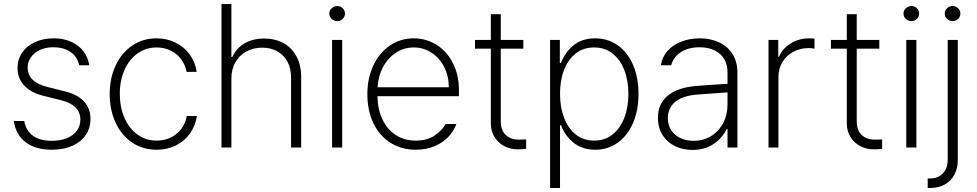

<svg xmlns="http://www.w3.org/2000/svg" viewBox="-20 -727 4816 946"><path d="M242.2 -494.1Q205.6 -494.1 177 -481Q148.4 -467.8 132.3 -444.8Q116.2 -421.9 116.2 -393.6Q116.2 -322.3 215.8 -297.9L297.9 -277.3Q361.3 -262.2 393.6 -227.3Q425.8 -192.4 425.8 -140.6Q425.8 -96.2 402.6 -62Q379.4 -27.8 336.4 -8.5Q293.5 10.7 235.4 10.7Q155.3 10.7 106.7 -26.1Q58.1 -63 47.9 -130.9H99.6Q107.4 -83.5 142.3 -58.3Q177.2 -33.2 235.4 -33.2Q277.3 -33.2 309.3 -46.1Q341.3 -59.1 358.6 -82.8Q376 -106.4 376 -137.7Q376 -173.3 352.1 -197.5Q328.1 -221.7 280.3 -233.4L198.2 -253.9Q133.8 -269 100.1 -304.7Q66.4 -340.3 66.4 -391.6Q66.4 -434.1 89.1 -467.5Q111.8 -501 152.3 -519.5Q192.9 -538.1 245.1 -538.1Q293.5 -538.1 330.8 -521.2Q368.2 -504.4 390.9 -474.6Q413.6 -444.8 419.9 -405.3H370.1Q361.3 -447.3 327.9 -470.7Q294.4 -494.1 242.2 -494.1Z M520.5 -263.7Q520.5 -341.8 549.8 -404.3Q579.1 -466.8 631.6 -502.4Q684.1 -538.1 751 -538.1Q801.8 -538.1 844.2 -517.3Q886.7 -496.6 914.3 -459.2Q941.9 -421.9 949.2 -373H899.4Q893.1 -407.2 872.8 -434.6Q852.5 -461.9 821.3 -477.5Q790 -493.2 752 -493.2Q699.2 -493.2 658 -463.9Q616.7 -434.6 593.5 -382.6Q570.3 -330.6 570.3 -264.6Q570.3 -198.7 593.3 -146.2Q616.2 -93.8 657.5 -64Q698.7 -34.2 752 -34.2Q789.6 -34.2 820.8 -49.1Q852.1 -64 872.8 -91.3Q893.6 -118.7 900.4 -155.3H950.2Q942.9 -106.9 915.8 -69.1Q888.7 -31.2 846.2 -10.3Q803.7 10.7 752 10.7Q683.6 10.7 631.1 -24.7Q578.6 -60.1 549.6 -122.6Q520.5 -185.1 520.5 -263.7Z M1120.1 0H1071.3V-707H1120.1V-446.3H1125Q1143.6 -488.8 1184.3 -512.9Q1225.1 -537.1 1282.2 -537.1Q1335.9 -537.1 1377 -514.4Q1418 -491.7 1440.9 -449Q1463.9 -406.2 1463.9 -347.7V0H1414.1V-344.7Q1414.1 -389.2 1396.5 -422.6Q1378.9 -456.1 1346.4 -474.1Q1314 -492.2 1271.5 -492.2Q1228 -492.2 1193.4 -473.1Q1158.7 -454.1 1139.4 -419.4Q1120.1 -384.8 1120.1 -339.8Z M1616.2 -530.3H1666V0H1616.2ZM1602.5 -660.2Q1602.5 -675.3 1614 -686.3Q1625.5 -697.3 1641.6 -697.3Q1657.2 -697.3 1668.5 -686.3Q1679.7 -675.3 1679.7 -660.2Q1679.7 -645 1668.5 -634Q1657.2 -623 1641.6 -623Q1625.5 -623 1614 -634Q1602.5 -645 1602.5 -660.2Z M1790 -262.7Q1790 -341.3 1819.3 -404.1Q1848.6 -466.8 1900.9 -502.4Q1953.1 -538.1 2018.6 -538.1Q2078.6 -538.1 2129.4 -507.1Q2180.2 -476.1 2210.7 -417.5Q2241.2 -358.9 2241.2 -280.3V-252.9H1839.8Q1840.8 -189 1864 -139.4Q1887.2 -89.8 1929.4 -62Q1971.7 -34.2 2028.3 -34.2Q2084.5 -34.2 2121.3 -59.1Q2158.2 -84 2175.8 -116.2H2228.5Q2216.8 -82 2189.5 -53Q2162.1 -23.9 2120.8 -6.6Q2079.6 10.7 2028.3 10.7Q1957 10.7 1902.8 -24.2Q1848.6 -59.1 1819.3 -121.3Q1790 -183.6 1790 -262.7ZM2191.4 -296.9Q2191.4 -351.6 2168.7 -396.5Q2146 -441.4 2106.4 -467.3Q2066.9 -493.2 2018.6 -493.2Q1970.2 -493.2 1930.7 -467.3Q1891.1 -441.4 1867.2 -396.5Q1843.3 -351.6 1840.3 -296.9Z M2558.6 -487.3H2447.3V-129.9Q2447.3 -84.5 2471.9 -61.8Q2496.6 -39.1 2534.2 -39.1L2572.3 -40V5.9Q2557.6 8.8 2530.3 8.8Q2495.6 8.8 2465.6 -6.6Q2435.5 -22 2417 -51Q2398.4 -80.1 2398.4 -120.1V-487.3H2320.3V-530.3H2398.4V-657.2H2447.3V-530.3H2558.6Z M2690.4 -530.3H2738.3V-417H2744.1Q2764.2 -469.7 2805.9 -503.9Q2847.7 -538.1 2912.1 -538.1Q2975.6 -538.1 3024.2 -503.4Q3072.8 -468.8 3099.4 -406.5Q3126 -344.2 3126 -263.7Q3126 -183.6 3099.1 -121.3Q3072.3 -59.1 3023.9 -24.2Q2975.6 10.7 2913.1 10.7Q2849.1 10.7 2806.4 -23.7Q2763.7 -58.1 2744.1 -110.4H2739.3V199.2H2690.4ZM2907.2 -34.2Q2959.5 -34.2 2997.8 -64.2Q3036.1 -94.2 3056.2 -146.7Q3076.2 -199.2 3076.2 -264.6Q3076.2 -329.6 3056.2 -381.6Q3036.1 -433.6 2998 -463.4Q2960 -493.2 2907.2 -493.2Q2855 -493.2 2817.1 -463.9Q2779.3 -434.6 2759.3 -382.8Q2739.3 -331.1 2739.3 -264.6Q2739.3 -198.2 2759.5 -145.8Q2779.8 -93.3 2817.6 -63.7Q2855.5 -34.2 2907.2 -34.2Z M3413.1 -303.7Q3449.2 -306.6 3492.2 -309.6Q3535.2 -312.5 3564.5 -314V-371.1Q3564.5 -408.7 3547.9 -436.3Q3531.2 -463.9 3500.2 -479Q3469.2 -494.1 3426.8 -494.1Q3372.6 -494.1 3335 -470.2Q3297.4 -446.3 3287.1 -405.3H3236.3Q3242.2 -445.3 3268.3 -475.3Q3294.4 -505.4 3336.2 -521.7Q3377.9 -538.1 3428.7 -538.1Q3476.6 -538.1 3518.6 -520.5Q3560.5 -502.9 3586.9 -464.4Q3613.3 -425.8 3613.3 -367.2V0H3564.5V-91.8H3560.5Q3539.1 -46.4 3495.4 -17.3Q3451.7 11.7 3391.6 11.7Q3344.7 11.7 3305.9 -7.1Q3267.1 -25.9 3244.4 -61.5Q3221.7 -97.2 3221.7 -146.5Q3221.7 -216.3 3270.8 -256.3Q3319.8 -296.4 3413.1 -303.7ZM3397.5 -33.2Q3445.8 -33.2 3483.9 -56.6Q3522 -80.1 3543.2 -120.8Q3564.5 -161.6 3564.5 -211.9V-272L3532.2 -269.5Q3452.6 -263.2 3422.9 -261.7Q3343.8 -256.3 3307.1 -225.6Q3270.5 -194.8 3270.5 -144.5Q3270.5 -110.8 3287.1 -85.4Q3303.7 -60.1 3332.5 -46.6Q3361.3 -33.2 3397.5 -33.2Z M3766.6 -530.3H3814.5V-447.3H3818.4Q3835.4 -488.3 3876 -513.2Q3916.5 -538.1 3967.8 -538.1L3993.2 -537.1V-487.3Q3975.6 -490.2 3964.8 -490.2Q3922.4 -490.2 3888.2 -471.7Q3854 -453.1 3834.7 -420.4Q3815.4 -387.7 3815.4 -346.7V0H3766.6Z M4312.5 -487.3H4201.2V-129.9Q4201.2 -84.5 4225.8 -61.8Q4250.5 -39.1 4288.1 -39.1L4326.2 -40V5.9Q4311.5 8.8 4284.2 8.8Q4249.5 8.8 4219.5 -6.6Q4189.5 -22 4170.9 -51Q4152.3 -80.1 4152.3 -120.1V-487.3H4074.2V-530.3H4152.3V-657.2H4201.2V-530.3H4312.5Z M4445.3 -530.3H4495.1V0H4445.3ZM4431.6 -660.2Q4431.6 -675.3 4443.1 -686.3Q4454.6 -697.3 4470.7 -697.3Q4486.3 -697.3 4497.6 -686.3Q4508.8 -675.3 4508.8 -660.2Q4508.8 -645 4497.6 -634Q4486.3 -623 4470.7 -623Q4454.6 -623 4443.1 -634Q4431.6 -645 4431.6 -660.2Z M4699.2 -530.3V60.5Q4699.2 102.5 4682.4 133.8Q4665.5 165 4634.8 182.1Q4604 199.2 4563.5 199.2H4550.8V152.3H4562.5Q4601.1 152.3 4625.2 127.7Q4649.4 103 4649.4 60.5V-530.3ZM4634.8 -660.2Q4634.8 -675.3 4646.2 -686.3Q4657.7 -697.3 4673.8 -697.3Q4689.5 -697.3 4700.7 -686.3Q4711.9 -675.3 4711.9 -660.2Q4711.9 -645 4700.7 -634Q4689.5 -623 4673.8 -623Q4657.7 -623 4646.2 -634Q4634.8 -645 4634.8 -660.2Z"/></svg>

Font: Pretendard Std ExtraLight
Style: Regular
Weight: 200
Designer: Base glyphs from Inter by Rasmus Andersson; Hangeul glyphs from Noto Sans CJK(Source Han Sans) by Jang Soo-young and Kan
Foundry: Kil Hyung-jin
Version: Version 1.309